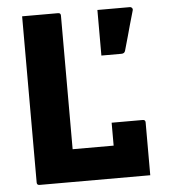

<svg xmlns="http://www.w3.org/2000/svg" viewBox="-51 -746 702 793"><g transform="rotate(-5 300.0 -350.0)"><path d="M81 0Q70 0 70 -11V-700H219Q230 -700 230 -689V-135H400V-230H529Q540 -230 540 -219V0ZM516 -699Q522 -699 525.5 -694.5Q529 -690 527 -684Q517 -649 510.5 -626.5Q504 -604 498 -581Q492 -558 481 -521Q478 -510 465 -510H382V-699Z"/></g></svg>

Font: Recursive Mn Lnr St XBd
Style: Regular
Weight: 800
Monospace: yes
Version: Version 1.079;hotconv 1.0.112;makeotfexe 2.5.65598; ttfautoh